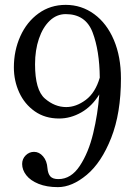

<svg xmlns="http://www.w3.org/2000/svg" viewBox="-20 -754 572 789"><path d="M477 -432Q477 -289 437 -187.5Q397 -86 336.5 -35.5Q276 15 218 15Q172 15 138.5 1.5Q105 -12 88 -34Q71 -56 71 -80Q71 -101 85.5 -115.5Q100 -130 120 -130Q141 -130 157 -111.5Q173 -93 175 -63Q177 -40 187 -29Q197 -18 220 -18Q272 -18 308 -72.5Q344 -127 363 -206.5Q382 -286 388 -366Q358 -317 314 -292Q270 -267 223 -267Q165 -267 123 -296.5Q81 -326 59 -374Q37 -422 37 -477Q37 -546 63.5 -605Q90 -664 138.5 -699Q187 -734 250 -734Q315 -734 367 -696Q419 -658 448 -589.5Q477 -521 477 -432ZM390 -435Q389 -546 360.5 -621Q332 -696 250 -696Q213 -696 184.5 -669Q156 -642 140 -595Q124 -548 124 -490Q124 -384 164.5 -349Q205 -314 252 -314Q293 -314 332.5 -343.5Q372 -373 390 -435Z"/></svg>

Font: Shippori Mincho
Style: Regular
Weight: 400
Designer: FONTDASU
Foundry: FONTDASU / Google Inc. / but / Adobe
Version: Version 3.110; ttfautohint (v1.8.3)